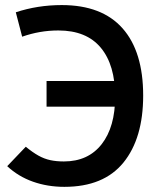

<svg xmlns="http://www.w3.org/2000/svg" viewBox="-20 -723 626 753"><path d="M232.4 9.8Q166.5 9.8 109.1 -10.5Q51.8 -30.8 8.3 -71.3L81.1 -147.5Q107.9 -125.5 130.6 -112.8Q153.3 -100.1 177 -95Q200.7 -89.8 230.5 -89.8Q325.7 -89.8 378.7 -157.5Q431.6 -225.1 431.6 -344.2Q431.6 -467.8 375.5 -535.6Q319.3 -603.5 209 -603.5Q171.9 -603.5 136.7 -597.4Q101.6 -591.3 66.9 -579.1L42 -674.8Q127.4 -703.1 222.2 -703.1Q379.9 -703.1 460.7 -611.8Q541.5 -520.5 541.5 -348.1Q541.5 -180.7 464.1 -85.4Q386.7 9.8 232.4 9.8ZM162.6 -304.7V-405.3H497.1V-304.7Z"/></svg>

Font: Cascadia Mono Medium
Style: Regular
Weight: 500
Monospace: yes
Designer: Aaron Bell
Foundry: Saja Typeworks
Version: Version 2407.024